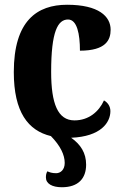

<svg xmlns="http://www.w3.org/2000/svg" viewBox="-20 -569 516 807"><path d="M240 218C309 218 342 181 342 123C342 74 319 38 279 10C404 5 444 -54 444 -102C444 -122 433 -138 417 -147C396 -100 353 -63 293 -63C223 -63 195 -133 195 -267C195 -437 223 -487 266 -487C304 -487 316 -426 316 -356C425 -356 445 -401 445 -444C445 -500 395 -549 262 -549C136 -549 38 -482 38 -266C38 -98 98 -20 194 3C234 44 252 82 252 116C252 145 234 159 216 159C198 159 188 155 179 151C174 160 173 167 173 177C173 203 199 218 240 218Z"/></svg>

Font: Noto Serif Condensed ExtraBold
Style: Regular
Weight: 800
Width: 3
Designer: Monotype Design Team
Foundry: Monotype Imaging Inc.
Version: Version 2.013